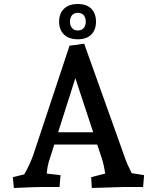

<svg xmlns="http://www.w3.org/2000/svg" viewBox="-20 -933 784 958"><path d="M44 -49 101 -63Q130 -114 146 -160L327 -705L400 -715L604 -144Q611 -121 637 -69L699 -59L694 0H598L438 5L435 -49L505 -67Q496 -125 482 -161L465 -212H251L223 -124Q216 -100 213 -67L282 -59L277 0H185Q159 0 49 5ZM445 -273 356 -543 270 -273ZM275 -825Q275 -866 299.5 -889.5Q324 -913 368 -913Q412 -913 435.5 -889.5Q459 -866 459 -825Q459 -784 435.5 -760.5Q412 -737 368 -737Q324 -737 299.5 -760.5Q275 -784 275 -825ZM408 -825Q408 -844 398 -856.5Q388 -869 368 -869Q349 -869 339 -856.5Q329 -844 329 -825Q329 -806 339 -793.5Q349 -781 368 -781Q388 -781 398 -793.5Q408 -806 408 -825Z"/></svg>

Font: Andada Pro SemiBold
Style: Regular
Weight: 600
Designer: Carolina Giovagnoli
Foundry: Huerta Tipografica
Version: Version 3.005